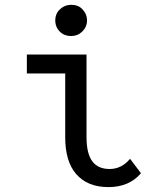

<svg xmlns="http://www.w3.org/2000/svg" viewBox="-20 -762 626 792"><path d="M273.4 -742.2Q302.2 -742.2 319.3 -724.6Q338.9 -704.6 338.9 -677.7Q338.9 -650.9 319.3 -631.8Q300.3 -613.3 273.4 -613.3Q245.6 -613.3 227.5 -630.9Q208 -649.9 208 -677.7Q208 -705.6 227.5 -723.9Q247.1 -742.2 273.4 -742.2ZM561.5 -47.4Q512.7 9.8 427.2 9.8Q340.3 9.8 293.5 -44.9Q249 -96.7 249 -195.8V-459H90.8V-537.1H336.9V-195.8Q336.9 -127.4 361.8 -95.2Q385.3 -64.9 432.1 -64.9Q481.4 -64.9 516.6 -106.9Z"/></svg>

Font: Consola Mono
Style: Book
Weight: 400
Monospace: yes
Designer: Wojciech Kalinowski "wmk69" (wmk69@o2.pl)
Foundry: Wojciech Kalinowski "wmk69" (wmk69@o2.pl)
Version: Version 2.1.0